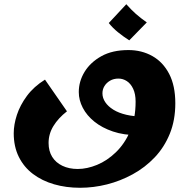

<svg xmlns="http://www.w3.org/2000/svg" viewBox="-20 -640 895 909"><path d="M359 249Q293 249 236 232.5Q179 216 136 183.5Q93 151 69 102.5Q45 54 45 -9Q45 -50 60 -96Q75 -142 107.5 -186Q140 -230 193 -263L297 -113Q256 -81 233 -43.5Q210 -6 210 37Q210 75 227 102.5Q244 130 275.5 145Q307 160 348 160Q392 160 439.5 140.5Q487 121 528.5 81Q570 41 596 -18.5Q622 -78 622 -159Q622 -195 610.5 -219.5Q599 -244 580.5 -256Q562 -268 541 -268Q518 -268 501 -258Q484 -248 474.5 -232.5Q465 -217 465 -198Q465 -176 478.5 -156Q492 -136 517 -120.5Q542 -105 578.5 -96.5Q615 -88 661 -88L633 0Q566 0 514.5 -17.5Q463 -35 427 -64Q391 -93 372 -129.5Q353 -166 353 -204Q353 -255 380.5 -300Q408 -345 460 -374Q512 -403 588 -403Q651 -403 701.5 -374.5Q752 -346 781 -290Q810 -234 810 -151Q810 -71 784 -7Q758 57 712.5 105Q667 153 608.5 185Q550 217 486.5 233Q423 249 359 249ZM592 -449Q565 -466 539 -487Q513 -508 495 -531L578 -620Q601 -594 623.5 -574Q646 -554 675 -534Z"/></svg>

Font: Marhey Light SemiBold
Style: Regular
Weight: 600
Version: Version 1.000